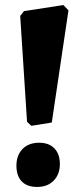

<svg xmlns="http://www.w3.org/2000/svg" viewBox="-20 -730 324 760"><path d="M87 -248 60 -667 75 -686 231 -710 251 -689 185 -245 104 -232ZM45 -74Q45 -115 69 -140Q93 -165 135 -165Q174 -165 195.5 -142.5Q217 -120 217 -81Q217 -40 192.5 -15Q168 10 127 10Q87 10 66 -12Q45 -34 45 -74Z"/></svg>

Font: Alegreya ExtraBold
Style: Regular
Weight: 800
Designer: Juan Pablo del Peral
Foundry: Huerta Tipografica
Version: Version 2.007; ttfautohint (v1.6)